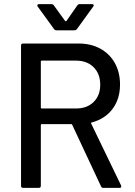

<svg xmlns="http://www.w3.org/2000/svg" viewBox="-20 -911 653 931"><path d="M470 -7 330 -306Q329 -309 326 -309H182Q178 -309 178 -305V-10Q178 0 168 0H92Q82 0 82 -10V-690Q82 -700 92 -700H361Q421 -700 466.5 -675Q512 -650 537 -605Q562 -560 562 -501Q562 -431 525.5 -382.5Q489 -334 424 -317Q420 -315 422 -312L567 -12Q568 -10 568 -7Q568 0 560 0H481Q473 0 470 -7ZM178 -613V-389Q178 -385 182 -385H349Q402 -385 434 -416.5Q466 -448 466 -500Q466 -553 434 -585Q402 -617 349 -617H182Q178 -617 178 -613ZM161 -885Q161 -887 163 -889Q165 -891 169 -891H229Q237 -891 241 -885L296 -809Q297 -808 299 -808Q301 -808 302 -809L355 -885Q359 -891 367 -891H426Q432 -891 434 -887.5Q436 -884 432 -879L353 -770Q349 -764 340 -764H255Q246 -764 242 -770L163 -879Q161 -881 161 -885Z"/></svg>

Font: Amber EN Medium
Style: Regular
Weight: 500
Designer: Jeremy Tribby
Foundry: Tribby Type Co.
Version: Version 1.403 November 24, 2021